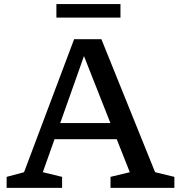

<svg xmlns="http://www.w3.org/2000/svg" viewBox="-20 -906 864 926"><path d="M728 -75.5 821 -53V0H513V-53L606 -75.5L543 -234.5H243L186.5 -75.5L279.5 -53V0H12V-53L96 -75.5L337.5 -717H469ZM270.5 -312.5H512.5L385 -635.5ZM252 -821V-886.5H561V-821Z"/></svg>

Font: Newsreader 6pt
Style: Regular
Weight: 400
Designer: Hugues Gentile
Foundry: Production Type
Version: Version 1.003; ttfautohint (v1.8.3)